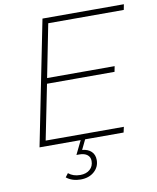

<svg xmlns="http://www.w3.org/2000/svg" viewBox="-97 -775 869 1064"><g transform="rotate(-10 337.0 -242.5)"><path d="M116 -31H556L549 0H76L216 -700H674L668 -669H243L184 -371H564L558 -340H178ZM270 215Q247 215 226.5 208.5Q206 202 190 189L206 168Q232 190 272 190Q306 190 326.5 172Q347 154 347 124Q347 102 331 89.5Q315 77 287 77H270L310 -5H335L306 55Q339 58 357.5 76Q376 94 376 124Q376 163 346.5 189Q317 215 270 215Z"/></g></svg>

Font: Montserrat ExtraLight
Style: Italic
Weight: 200
Italic angle: -11.3°
Designer: Julieta Ulanovsky
Foundry: Julieta Ulanovsky
Version: Version 9.000; ttfautohint (v1.8.4.7-5d5b)